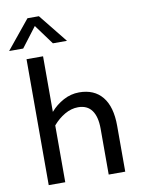

<svg xmlns="http://www.w3.org/2000/svg" viewBox="-113 -1008 789 1075"><g transform="rotate(-10 281.0 -470.5)"><path d="M169 -716V-400Q200 -436 242.5 -459Q285 -482 332 -482Q418 -482 464 -425.5Q510 -369 510 -261V0H416V-261Q416 -329 390 -365Q364 -401 312 -401Q273 -401 236 -379.5Q199 -358 169 -323V0H75V-716ZM316 -778H236L153 -891L67 -778H-13L120 -941H185Z"/></g></svg>

Font: Madhuban
Style: Regular
Weight: 400
Designer: jaikishan Patel
Foundry: MagicType
Version: Version 1.000